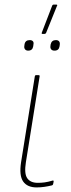

<svg xmlns="http://www.w3.org/2000/svg" viewBox="-20 -807 308 838"><path d="M140 11Q99 11 81 -15Q63 -41 72 -99L132 -474Q133 -479 137 -479H148Q154 -479 153 -474L93 -99Q85 -49 99 -29Q113 -9 145 -9Q160 -9 175 -11Q190 -13 210 -19Q215 -20 214 -14L212 -4Q211 1 207 2Q191 6 174 8.5Q157 11 140 11ZM165 -659Q160 -659 163 -666L208 -783Q210 -787 214 -787H226Q228 -787 229.5 -785.5Q231 -784 229 -782L181 -663Q179 -659 174 -659ZM103 -586Q94 -586 89.5 -591.5Q85 -597 86 -605L87 -613Q90 -632 110 -632Q119 -632 123.5 -627Q128 -622 126 -613L125 -605Q122 -586 103 -586ZM218 -586Q208 -586 203.5 -591.5Q199 -597 200 -605L201 -613Q205 -632 224 -632Q233 -632 237.5 -627Q242 -622 241 -613L240 -605Q237 -586 218 -586Z"/></svg>

Font: Sofia Sans Semi Condensed Thin
Style: Italic
Weight: 250
Italic angle: -9°
Version: Version 4.100